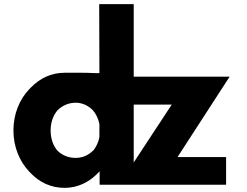

<svg xmlns="http://www.w3.org/2000/svg" viewBox="-20 -887 1194 929"><path d="M258 -353C281 -376 312 -390 346 -390C379 -390 407 -376 430 -353C444 -336 456 -313 461 -287V-225C457 -199 445 -176 432 -159H431C409 -137 381 -123 346 -123C310 -123 280 -136 257 -159C237 -183 225 -216 225 -256C225 -295 237 -328 258 -353ZM626 -867H461L460 -866L461 -533H451C388 -536 321 -535 293 -535C227 -535 173 -508 130 -464L122 -456C74 -406 45 -335 45 -256C45 -177 74 -107 121 -57L129 -49C171 -5 226 22 293 22C355 22 408 -5 446 -42L462 -58V6L463 7H1073L1074 6V-125L1073 -127H839L1091 -516H627V-866ZM811 -381 627 -101V-381Z"/></svg>

Font: Hussar Woodtype
Style: SeBd
Weight: 900
Foundry: Cannot Into Space Fonts
Version: Version 1.07